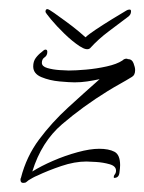

<svg xmlns="http://www.w3.org/2000/svg" viewBox="-20 -424 317 422"><path d="M31 -22Q25 -22 25 -29Q25 -32 26 -33Q38 -80 66 -117.5Q94 -155 129.5 -187.5Q165 -220 199 -250Q185 -247 171.5 -245Q158 -243 144 -243Q133 -243 111 -245Q89 -247 71 -254.5Q53 -262 53 -278Q53 -289 58.5 -296.5Q64 -304 72 -310Q77 -315 80 -315Q84 -315 84 -310Q84 -302 78 -298Q72 -294 72 -286Q72 -278 84 -274.5Q96 -271 110.5 -270Q125 -269 131 -269Q146 -269 169 -271Q192 -273 214.5 -278Q237 -283 249 -291Q253 -295 258 -295Q260 -295 261 -294H262Q270 -294 273.5 -285Q277 -276 277 -270Q277 -259 270 -255Q257 -247 243.5 -239.5Q230 -232 217 -224Q162 -190 116.5 -151Q71 -112 51 -47Q70 -59 96.5 -70.5Q123 -82 150.5 -89.5Q178 -97 198 -97Q219 -97 231.5 -90.5Q244 -84 244 -61Q244 -55 242.5 -44Q241 -33 231 -33Q230 -33 230 -35Q230 -38 232.5 -41Q235 -44 235 -49Q235 -59 221 -63Q207 -67 191.5 -68Q176 -69 170 -69Q144 -69 114.5 -59Q85 -49 62 -38Q57 -36 52.5 -33.5Q48 -31 43 -28Q40 -26 38 -24Q36 -22 31 -22ZM178 -318Q171 -312 155 -322.5Q139 -333 121.5 -350Q104 -367 92 -381.5Q80 -396 80 -398Q80 -404 84 -404Q87 -404 99 -395.5Q111 -387 126 -376Q141 -365 153 -355Q165 -345 168 -342Q174 -348 190.5 -359Q207 -370 226.5 -382Q246 -394 258 -401Q261 -403 265 -403Q268 -403 268 -399Q268 -391 260 -386Q243 -373 219.5 -355.5Q196 -338 178 -318Z"/></svg>

Font: Fuggles
Style: Regular
Weight: 400
Designer: Rob Leuschke
Foundry: Robert E. Leuschke
Version: Version 1.100; ttfautohint (v1.8.3)